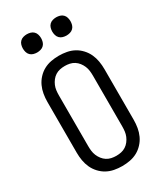

<svg xmlns="http://www.w3.org/2000/svg" viewBox="-233 -1035 965 1132"><g transform="rotate(-30 250.0 -469.5)"><path d="M250 8Q223 8 196.5 3Q170 -2 147 -14.5Q124 -27 105.5 -47Q87 -67 76 -91Q65 -115 60.5 -141.5Q56 -168 56 -195V-540Q56 -567 60.5 -593.5Q65 -620 76 -644Q87 -668 105.5 -688Q124 -708 147 -720.5Q170 -733 196.5 -738Q223 -743 250 -743Q277 -743 303.5 -738Q330 -733 353 -720.5Q376 -708 394.5 -688Q413 -668 424 -644Q435 -620 439.5 -593.5Q444 -567 444 -540V-195Q444 -168 439.5 -141.5Q435 -115 424 -91Q413 -67 394.5 -47Q376 -27 353 -14.5Q330 -2 303.5 3Q277 8 250 8ZM250 -62Q267 -62 283.5 -65.5Q300 -69 314 -78Q328 -87 338.5 -100.5Q349 -114 355.5 -129.5Q362 -145 364 -161.5Q366 -178 366 -195V-540Q366 -557 364 -573.5Q362 -590 355.5 -605.5Q349 -621 338.5 -634.5Q328 -648 314 -657Q300 -666 283.5 -669.5Q267 -673 250 -673Q233 -673 216.5 -669.5Q200 -666 186 -657Q172 -648 161.5 -634.5Q151 -621 144.5 -605.5Q138 -590 136 -573.5Q134 -557 134 -540V-195Q134 -178 136 -161.5Q138 -145 144.5 -129.5Q151 -114 161.5 -100.5Q172 -87 186 -78Q200 -69 216.5 -65.5Q233 -62 250 -62ZM350 -823Q338 -823 325.5 -826.5Q313 -830 304 -839Q295 -848 291.5 -860.5Q288 -873 288 -885Q288 -897 291.5 -909.5Q295 -922 304 -931Q313 -940 325.5 -943.5Q338 -947 350 -947Q362 -947 374.5 -943.5Q387 -940 396 -931Q405 -922 408.5 -909.5Q412 -897 412 -885Q412 -873 408.5 -860.5Q405 -848 396 -839Q387 -830 374.5 -826.5Q362 -823 350 -823ZM150 -823Q138 -823 125.5 -826.5Q113 -830 104 -839Q95 -848 91.5 -860.5Q88 -873 88 -885Q88 -897 91.5 -909.5Q95 -922 104 -931Q113 -940 125.5 -943.5Q138 -947 150 -947Q162 -947 174.5 -943.5Q187 -940 196 -931Q205 -922 208.5 -909.5Q212 -897 212 -885Q212 -873 208.5 -860.5Q205 -848 196 -839Q187 -830 174.5 -826.5Q162 -823 150 -823Z"/></g></svg>

Font: Iosevka
Style: Regular
Weight: 400
Monospace: yes
Designer: Belleve Invis
Foundry: Belleve Invis
Version: Version 33.2.3; ttfautohint (v1.8.4)